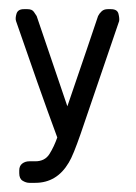

<svg xmlns="http://www.w3.org/2000/svg" viewBox="-20 -314 296 419"><path d="M156 -22Q148 1 141.5 17Q135 33 130 41Q104 85 57 85H44Q37 85 29.5 80.5Q22 76 22 64V58Q22 48 28.5 43Q35 38 44 38H57Q78 38 88 22Q98 6 105 -14Q85 -68 61 -136Q37 -204 15 -268Q13 -274 16 -284Q19 -294 32 -294H40Q50 -294 54 -288Q58 -282 60 -279L127 -82L169 -205L194 -279Q197 -285 202 -289.5Q207 -294 215 -294H222Q236 -294 238.5 -284Q241 -274 240 -268Z"/></svg>

Font: Chathura ExtraBold
Style: Regular
Weight: 800
Designer: Appaji Ambarisha Darbha
Foundry: Aditya Fonts
Version: Version 1.002 2016